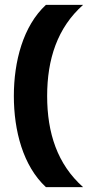

<svg xmlns="http://www.w3.org/2000/svg" viewBox="-20 -698 380 790"><path d="M169 72H322C216 -22 174 -151 174 -303C174 -454 216 -584 322 -678H169C75 -591 37 -445 37 -303C37 -160 75 -15 169 72Z"/></svg>

Font: Kanit Medium
Style: Regular
Weight: 500
Designer: Katatrad Team
Foundry: CadsonDemak
Version: Version 1.000;PS 001.000;hotconv 1.0.88;makeotf.lib2.5.64775